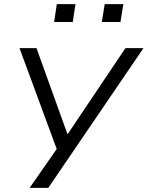

<svg xmlns="http://www.w3.org/2000/svg" viewBox="-20 -726 712 926"><path d="M123 180 263 -21 268 32 74 -494H156L305 -80H307L585 -494H672L213 180ZM471 -620 485 -706H575L561 -620ZM241 -620 254 -706H344L331 -620Z"/></svg>

Font: Nunito Sans 7pt Expanded Light
Style: Italic
Weight: 300
Width: 7
Italic angle: -9°
Designer: Vernon Adams
Foundry: Vernon Adams
Version: Version 3.101;gftools[0.9.27]